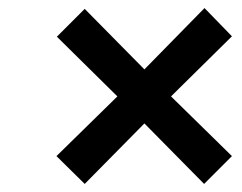

<svg xmlns="http://www.w3.org/2000/svg" viewBox="-20 -489 600 476"><path d="M338 -183 190 -33 120 -102 271 -250 121 -398 190 -467 338 -317 487 -469 555 -399 404 -250 555 -102 486 -33Z"/></svg>

Font: Cairo SemiBold
Style: Italic
Weight: 600
Italic angle: -13°
Designer: Mohamed Gaber, Accademia di Belle Arti di Urbino and others
Foundry: Kief Type Foundry, Accademia di Belle Arti di Urbino and others
Version: Version 3.011